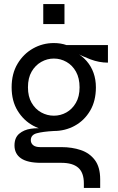

<svg xmlns="http://www.w3.org/2000/svg" viewBox="-20 -721 578 941"><path d="M244 -79Q191 -79 143.5 -104.5Q96 -130 66.5 -178Q37 -226 37 -293Q37 -360 66 -408.5Q95 -457 142 -483.5Q189 -510 244 -510Q261 -510 276.5 -507.5Q292 -505 306 -500H509V-414Q466 -414 423.5 -430Q381 -446 351 -463L347 -467Q382 -448 404.5 -422Q427 -396 438.5 -363.5Q450 -331 450 -293Q450 -226 421.5 -178Q393 -130 346 -104.5Q299 -79 244 -79ZM391 200V178Q391 125 363.5 101Q336 77 281 77H181Q148 77 123.5 71.5Q99 66 83 55Q67 44 59 28Q51 12 51 -8Q51 -46 74 -65.5Q97 -85 131 -90Q165 -95 196 -90L244 -79Q190 -76 160.5 -68Q131 -60 131 -34Q131 -19 142.5 -9.5Q154 0 177 0H281Q333 0 376 14.5Q419 29 445 63.5Q471 98 471 158V200ZM244 -154Q277 -154 305.5 -170Q334 -186 352 -217Q370 -248 370 -293Q370 -338 352.5 -369.5Q335 -401 306 -417.5Q277 -434 244 -434Q211 -434 182 -417.5Q153 -401 135 -370Q117 -339 117 -293Q117 -248 135 -217Q153 -186 182 -170Q211 -154 244 -154ZM296 -701V-603H192V-701Z"/></svg>

Font: Syne
Style: Regular
Weight: 400
Designer: Lucas Descroix
Foundry: Bonjour Monde
Version: Version 2.200